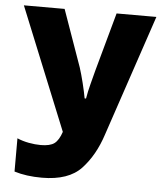

<svg xmlns="http://www.w3.org/2000/svg" viewBox="-52 -760 704 817"><g transform="rotate(5 300.0 -352.0)"><path d="M157 10Q271 10 325.5 -48.5Q380 -107 409 -197L583 -714H413L344 -464Q337 -437 328.5 -404.5Q320 -372 315 -342H309Q304 -370 295 -406.5Q286 -443 277 -471L191 -714H17L229 -192Q217 -156 198.5 -142Q180 -128 140 -128Q116 -128 89 -133Q62 -138 39 -148V-6Q90 10 157 10Z"/></g></svg>

Font: Noto Sans Mono Extra
Style: Regular
Weight: 800
Designer: Monotype Design Team
Foundry: Monotype Imaging Inc.
Version: Version 1.900